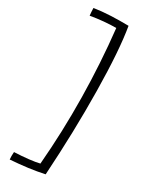

<svg xmlns="http://www.w3.org/2000/svg" viewBox="-236 -848 785 1006"><g transform="rotate(30 156.5 -345.0)"><path d="M216 -804Q239 -670 242.5 -426Q246 -182 229 87Q183 97 133.5 103.5Q84 110 27 114Q26 104 26 92.5Q26 81 27 69Q74 67 113.5 62.5Q153 58 177 52Q194 -151 191 -356.5Q188 -562 166 -762Q132 -762 92.5 -758.5Q53 -755 13 -748Q12 -758 11 -770Q10 -782 10 -793Q55 -800 107 -802.5Q159 -805 216 -804Z"/></g></svg>

Font: Atma Light
Style: Regular
Weight: 300
Designer: Gregori Vincens, Jeremie Hornus, Riccardo Olocco, Yoann Minet.
Foundry: black foundry
Version: Version 1.102;PS 1.100;hotconv 1.0.86;makeotf.lib2.5.63406